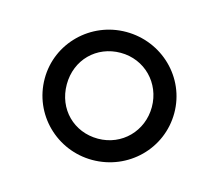

<svg xmlns="http://www.w3.org/2000/svg" viewBox="-59 -779 538 471"><g transform="rotate(15 209.5 -543.5)"><path d="M45 -544C45 -453 119 -381 209 -381C300 -381 374 -453 374 -544C374 -634 300 -706 209 -706C119 -706 45 -634 45 -544ZM101 -544C101 -607 148 -653 209 -653C270 -653 317 -605 317 -544C317 -483 270 -435 209 -435C148 -435 101 -481 101 -544Z"/></g></svg>

Font: Malon Grotesk Med
Style: Regular
Weight: 500
Designer: Julieta Ulanovsky
Foundry: Julieta Ulanovsky
Version: Version 7.200